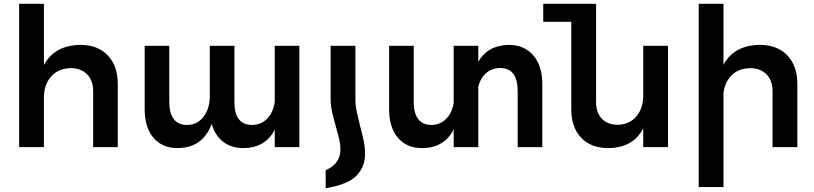

<svg xmlns="http://www.w3.org/2000/svg" viewBox="-20 -777 4301 1014"><path d="M602 -334V0H472V-296Q472 -352 440 -384.5Q408 -417 353 -417Q288 -416 250 -373Q212 -330 212 -263V0H81V-757H212V-433Q267 -538 405 -540Q496 -540 549 -484.5Q602 -429 602 -334Z M1561 -535V0H1431V-92Q1381 5 1265 5Q1201 5 1158 -28.5Q1115 -62 1098 -123Q1051 5 917 5Q836 5 790 -50Q744 -105 744 -200V-535H874V-238Q874 -180 897.5 -148.5Q921 -117 968 -117Q1023 -118 1055.5 -161Q1088 -204 1088 -271V-535H1218V-238Q1218 -117 1312 -117Q1361 -118 1392.5 -152Q1424 -186 1431 -240V-535Z M1700 217Q1816 198 1862 151.5Q1908 105 1908 35Q1908 3 1901 -32Q1894 -67 1881 -115Q1879 -124 1872 -152.5Q1865 -181 1861 -204Q1857 -227 1857 -245V-535H1726V-256Q1726 -221 1733.5 -187Q1741 -153 1755 -104Q1767 -63 1772.5 -37Q1778 -11 1778 12Q1778 48 1760 75.5Q1742 103 1700 122Z M2844 -334V0H2714V-296Q2714 -418 2620 -418Q2577 -417 2547 -390.5Q2517 -364 2506 -320V0H2376V-94Q2327 5 2208 5Q2127 5 2081 -50Q2035 -105 2035 -200V-535H2165V-238Q2165 -180 2188.5 -148.5Q2212 -117 2259 -117Q2306 -118 2337 -150Q2368 -182 2376 -233V-535H2506V-451Q2556 -538 2667 -540Q2749 -540 2796.5 -484.5Q2844 -429 2844 -334Z M3508 -535V0H3377V-99Q3323 5 3191 5Q3101 5 3049 -50Q2997 -105 2997 -200V-662H2849V-757H3128V-238Q3128 -182 3158.5 -150Q3189 -118 3242 -118Q3304 -119 3340.5 -162Q3377 -205 3377 -271V-535Z M4191 -334V0H4060V-296Q4060 -352 4028 -384.5Q3996 -417 3941 -417Q3881 -416 3844 -379.5Q3807 -343 3801 -284V211H3670V-757H3801V-435Q3856 -538 3993 -540Q4085 -540 4138 -484.5Q4191 -429 4191 -334Z"/></svg>

Font: Montserrat arm2 Medium
Style: Regular
Weight: 500
Designer: Julieta Ulanovsky
Foundry: Julieta Ulanovsky
Version: Version 6.000